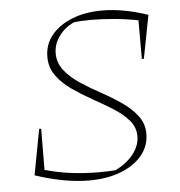

<svg xmlns="http://www.w3.org/2000/svg" viewBox="-49 -701 710 758"><g transform="rotate(-5 305.5 -322.0)"><path d="M523 -450V-603Q477 -612 428 -616.5Q379 -621 336 -621Q316 -621 298.5 -620Q281 -619 267 -617Q230 -599 208 -568Q186 -537 186 -501Q186 -463 210 -433Q234 -403 271 -378.5Q308 -354 350.5 -331Q393 -308 430 -282.5Q467 -257 491 -226Q515 -195 515 -154Q515 -106 484.5 -69Q454 -32 400 -11Q346 10 275 10Q178 10 61 -29L95 -210H103L102 -47Q199 -19 316 -19Q347 -19 380 -21Q425 -42 452 -76Q479 -110 479 -147Q479 -183 455.5 -210.5Q432 -238 394.5 -261.5Q357 -285 315.5 -308Q274 -331 236.5 -357Q199 -383 175.5 -415.5Q152 -448 152 -490Q152 -539 181.5 -575.5Q211 -612 263 -633Q315 -654 383 -654Q467 -654 564 -621L531 -450Z"/></g></svg>

Font: Piazzolla Thin
Style: Italic
Weight: 100
Italic angle: -11.3°
Designer: Juan Pablo del Peral
Foundry: Huerta Tipografica
Version: Version 1.330